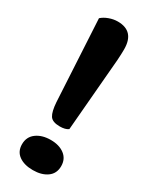

<svg xmlns="http://www.w3.org/2000/svg" viewBox="-186 -724 621 786"><g transform="rotate(30 124.5 -330.5)"><path d="M200 -595Q200 -553 192 -473L169 -200Q155 -190 129 -190Q94 -190 82.5 -208Q71 -226 68 -269L47 -654Q60 -666 80.5 -673.5Q101 -681 121 -681Q200 -681 200 -595ZM216 -52Q216 -17 190 1.5Q164 20 123 20Q82 20 57 2Q32 -16 32 -50Q32 -85 58.5 -104.5Q85 -124 126 -124Q166 -124 191 -105Q216 -86 216 -52Z"/></g></svg>

Font: Sansita
Style: Bold
Weight: 700
Designer: Pablo Cosgaya
Foundry: Omnibus-Type
Version: Version 1.006